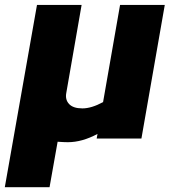

<svg xmlns="http://www.w3.org/2000/svg" viewBox="-34 -570 710 790"><path d="M460 -549.8H644L547.9 0H363.8L367.2 -19Q303.7 15.1 245.1 15.1Q229.5 15.1 203.1 13.2L169.9 200.2H-14.2L118.2 -549.8H301.8L238.8 -188Q233.4 -160.2 250.2 -142.1Q267.1 -124 305.2 -124Q342.3 -124 390.1 -149.9Z"/></svg>

Font: Stilu Bold
Style: Italic
Weight: 700
Italic angle: -10°
Designer: Genilson Lima Santos
Foundry: Genilson Lima Santos
Version: Version 1.200;PS 001.200;hotconv 1.0.88;makeotf.lib2.5.64775